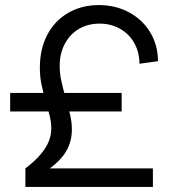

<svg xmlns="http://www.w3.org/2000/svg" viewBox="-20 -736 722 756"><path d="M182 -231Q182 -252 177.5 -272Q173 -292 163 -326Q150 -372 143.5 -402.5Q137 -433 137 -470Q137 -543 166 -598.5Q195 -654 248 -685Q301 -716 369 -716Q435 -716 488 -687.5Q541 -659 571.5 -608.5Q602 -558 602 -495L529 -485Q529 -530 509 -566Q489 -602 453 -622.5Q417 -643 372 -643Q326 -643 290.5 -622Q255 -601 235 -563Q215 -525 215 -477Q215 -448 221 -419.5Q227 -391 239 -348Q251 -307 257 -280Q263 -253 263 -226Q263 -172 233.5 -129.5Q204 -87 140 -49L131 -73H582V0H80V-73Q118 -102 140.5 -129Q163 -156 172.5 -180.5Q182 -205 182 -231ZM20 -370H459V-297H20Z"/></svg>

Font: Uncut Sans Variable
Style: Regular
Weight: 400
Designer: Kasper Nordkvist
Foundry: UNCUT.wtf
Version: Version 1.303;Glyphs 3.1.2 (3151)